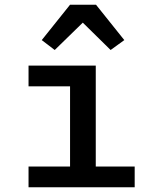

<svg xmlns="http://www.w3.org/2000/svg" viewBox="-20 -794 640 814"><path d="M387 -774 507 -624 449 -582 331 -698 212 -582 157 -624 277 -774ZM101 -88H277V-428H101V-516H386V-88H551V0H101Z"/></svg>

Font: IBM Plex Mono Medium
Style: Regular
Weight: 500
Monospace: yes
Designer: Mike Abbink, Paul van der Laan, Pieter van Rosmalen
Foundry: Bold Monday
Version: Version 2.3